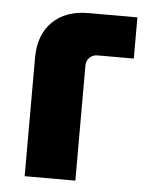

<svg xmlns="http://www.w3.org/2000/svg" viewBox="-43 -549 452 585"><g transform="rotate(5 182.5 -256.0)"><path d="M54 0V-362Q54 -432 94 -472Q134 -512 205 -512H354V-386H243Q229 -386 219 -376.5Q209 -367 209 -352V0Z"/></g></svg>

Font: MuseoModerno SemiBold
Style: Bold
Weight: 700
Version: Version 1.001